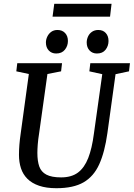

<svg xmlns="http://www.w3.org/2000/svg" viewBox="-20 -981 705 1012"><path d="M277 11Q224 11 186 -2Q148 -15 124.5 -38.5Q101 -62 90.5 -94Q80 -126 80 -165Q80 -216 89 -277L132 -591L66 -605L71 -648H307L302 -605L230 -591L186 -277Q181 -246 179 -220Q177 -194 177 -175Q177 -132 187 -103.5Q197 -75 224.5 -60.5Q252 -46 302 -46Q357 -46 391 -71.5Q425 -97 445 -148Q465 -199 475 -277L519 -590L451 -605L456 -648H665L660 -605L589 -590L546 -279Q532 -179 503 -115Q474 -51 420.5 -20Q367 11 277 11ZM491 -699Q467 -699 452 -715Q437 -731 437 -757Q437 -773 444 -788.5Q451 -804 465 -813.5Q479 -823 498 -823Q523 -823 537.5 -807Q552 -791 552 -765Q552 -739 536.5 -719Q521 -699 491 -699ZM276 -699Q252 -699 237 -715Q222 -731 222 -757Q222 -773 229.5 -788.5Q237 -804 250.5 -813.5Q264 -823 283 -823Q308 -823 323 -807Q338 -791 338 -765Q338 -739 322 -719Q306 -699 276 -699ZM257 -893 266 -961H568L560 -893Z"/></svg>

Font: Faustina Light Medium
Style: Italic
Weight: 500
Italic angle: -8°
Version: Version 1.200